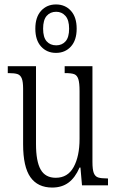

<svg xmlns="http://www.w3.org/2000/svg" viewBox="-20 -834 525 864"><path d="M84 -185V-435Q84 -466 78 -481Q72 -496 59 -500.5Q46 -505 19 -505H15V-536H142V-186Q142 -108 163 -71Q184 -34 231 -34Q285 -34 311.5 -82.5Q338 -131 338 -209V-424Q338 -461 332.5 -478Q327 -495 314.5 -500Q302 -505 274 -505H271V-536H396V-105Q396 -71 402 -55.5Q408 -40 421.5 -35.5Q435 -31 463 -31H466V0H349L342 -80H338Q318 -34 288 -12Q258 10 215 10Q150 10 117 -36.5Q84 -83 84 -185ZM139 -705Q139 -757 165 -785.5Q191 -814 232 -814Q273 -814 299 -785.5Q325 -757 325 -705Q325 -653 299 -624.5Q273 -596 232 -596Q191 -596 165 -624.5Q139 -653 139 -705ZM291 -705Q291 -744 274.5 -762.5Q258 -781 233 -781Q206 -781 190 -762.5Q174 -744 174 -705Q174 -666 190 -648Q206 -630 233 -630Q259 -630 275 -648Q291 -666 291 -705Z"/></svg>

Font: Noto Serif CondLight
Style: Regular
Weight: 300
Width: 3
Designer: Monotype Design Team
Foundry: Monotype Imaging Inc.
Version: Version 1.001